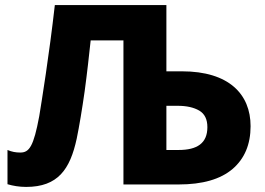

<svg xmlns="http://www.w3.org/2000/svg" viewBox="-20 -734 1054 764"><path d="M84 9.8C210.4 9.8 258.8 -60.1 285.2 -182.1C295.4 -231.4 306.6 -298.8 316.9 -371.1C326.7 -442.9 334.5 -515.1 340.8 -573.2H471.2V0H690.9C785.6 0 856.9 -20.5 905.3 -61.5C953.1 -102.5 977.1 -159.2 977.1 -231.9C977.1 -359.4 890.6 -450.2 704.1 -450.2H642.1V-713.9H198.2C175.8 -515.6 145.5 -329.1 136.2 -272C113.8 -150.9 96.2 -127 61 -127C42 -127 27.3 -129.9 9.8 -137.2V-1C31.2 5.4 56.2 9.8 84 9.8ZM642.1 -137.2V-313H687C722.7 -313 751 -306.6 772.9 -293.9C794.4 -281.2 805.2 -259.3 805.2 -228C805.2 -164.1 764.6 -137.2 690.9 -137.2Z"/></svg>

Font: Noto Reveo Sans
Style: Regular
Weight: 800
Designer: Monotype Design Team
Foundry: Monotype Imaging Inc.
Version: Version 2.007